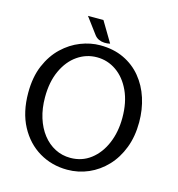

<svg xmlns="http://www.w3.org/2000/svg" viewBox="-128 -1001 1047 1127"><g transform="rotate(15 395.5 -438.0)"><path d="M382 14Q288.5 14 212 -31.2Q135.5 -76.5 90.2 -161.2Q45 -246 45 -364Q45 -459.5 75.2 -530.5Q105.5 -601.5 155 -648.5Q204.5 -695.5 264 -718.8Q323.5 -742 382 -742Q463.5 -742 526.2 -712.2Q589 -682.5 632 -630.2Q675 -578 697 -509.8Q719 -441.5 719 -364Q719 -277.5 692.2 -207.8Q665.5 -138 618.5 -88.5Q571.5 -39 510.8 -12.5Q450 14 382 14ZM382 -58Q452.5 -58 505.5 -98.8Q558.5 -139.5 587.8 -209Q617 -278.5 617 -364Q617 -458 585.2 -526.5Q553.5 -595 500 -632Q446.5 -669 382 -669Q317.5 -669 264 -632Q210.5 -595 178.8 -526.5Q147 -458 147 -364Q147 -296 164.5 -240Q182 -184 213.8 -143.2Q245.5 -102.5 288.5 -80.2Q331.5 -58 382 -58ZM435 -766Q418 -762 400.2 -762.8Q382.5 -763.5 366.8 -770.5Q351 -777.5 340 -792L267 -890H361Z"/></g></svg>

Font: Expletus Sans
Style: Regular
Weight: 400
Designer: Jasper de Waard
Foundry: Designtown
Version: Version 7.500